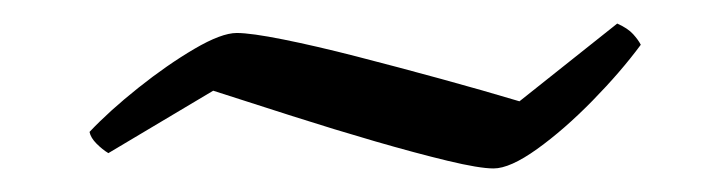

<svg xmlns="http://www.w3.org/2000/svg" viewBox="-20 -398 601 163"><path d="M399 -255Q387 -255 360 -261.5Q333 -268 298.5 -278Q264 -288 228 -299.5Q192 -311 161 -321L72 -268Q67 -271 62 -276Q57 -281 56 -286Q73 -304 97.5 -323.5Q122 -343 145 -356.5Q168 -370 181 -370Q193 -370 220.5 -364.5Q248 -359 283 -350Q318 -341 354.5 -331Q391 -321 421 -312L504 -378Q513 -374 517.5 -369Q522 -364 524 -360Q507 -337 483 -312.5Q459 -288 436 -271.5Q413 -255 399 -255Z"/></svg>

Font: Texturina Medium 12pt ExtraLight
Style: Italic
Weight: 250
Italic angle: -11°
Version: Version 1.002